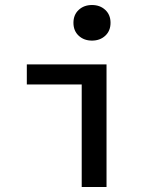

<svg xmlns="http://www.w3.org/2000/svg" viewBox="-20 -746 640 766"><path d="M306 0V-409H87V-489H405V0ZM347 -584Q315 -584 294 -603.5Q273 -623 273 -655Q273 -687 294 -706.5Q315 -726 347 -726Q379 -726 400 -706.5Q421 -687 421 -655Q421 -623 400 -603.5Q379 -584 347 -584Z"/></svg>

Font: Source Code Pro Medium
Style: Regular
Weight: 500
Monospace: yes
Designer: Paul D. Hunt, Teo Tuominen
Foundry: Adobe Systems Incorporated
Version: Version 2.030;PS 1.000;hotconv 16.6.51;makeotf.lib2.5.65220